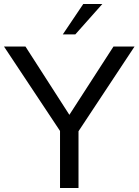

<svg xmlns="http://www.w3.org/2000/svg" viewBox="-43 -946 697 966"><path d="M259 0V-320L279 -257L-23 -712H85L321 -345H291L528 -712H634L333 -257L352 -320V0ZM336 -773H273L376 -926H472Z"/></svg>

Font: Muli Medium
Style: Regular
Weight: 500
Designer: Vernon Adams
Foundry: Vernon Adams
Version: Version 2.100; ttfautohint (v1.8.1.43-b0c9)